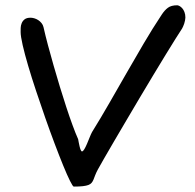

<svg xmlns="http://www.w3.org/2000/svg" viewBox="-20 -687 721 709"><path d="M252.4 2Q249 2 238.5 -19Q228 -40 213.6 -75.2Q199.2 -110.4 181.9 -156.2Q164.6 -202.1 147.2 -251.7Q129.9 -301.3 113.3 -351.1Q96.7 -400.9 84 -444.1Q71.3 -487.3 63.7 -520.3Q56.2 -553.2 56.2 -568.8Q56.2 -574.7 56.4 -583.7Q56.6 -592.8 60.1 -601.3Q63.5 -609.9 71 -615.7Q78.6 -621.6 92.8 -621.6Q99.1 -621.6 106.7 -619.4Q114.3 -617.2 121.1 -612.8Q127.9 -608.4 133.3 -601.8Q138.7 -595.2 140.6 -586.9Q147.5 -556.2 157.2 -519.8Q167 -483.4 178 -444.8Q189 -406.2 200.9 -367.2Q212.9 -328.1 224.6 -292.2Q236.3 -256.3 247.6 -225.6Q258.8 -194.8 268.6 -172.9Q269 -169.9 270.5 -162.4Q272 -154.8 273.7 -147.2Q275.4 -139.6 277.8 -133.8Q280.3 -127.9 282.7 -127.9Q286.6 -127.9 291.5 -136.2Q296.4 -144.5 301.3 -156Q306.2 -167.5 311 -179.7Q315.9 -191.9 319.8 -199.2Q352.5 -252 384 -306.9Q415.5 -361.8 447 -416.7Q478.5 -471.7 510.5 -526.1Q542.5 -580.6 577.1 -632.8Q587.9 -649.4 600.1 -658.4Q612.3 -667.5 634.3 -667.5Q637.7 -667.5 642.8 -664.8Q647.9 -662.1 652.8 -656.7Q657.7 -651.4 661.1 -642.6Q664.6 -633.8 664.6 -622.1Q664.6 -617.7 663.3 -611.6Q662.1 -605.5 660.2 -599.6Q658.2 -593.8 656 -588.9Q653.8 -584 652.3 -581.5Q644.5 -569.8 628.4 -544.2Q612.3 -518.6 591.1 -483.9Q569.8 -449.2 545.2 -408.2Q520.5 -367.2 495.1 -324.5Q469.7 -281.7 445.3 -240.2Q420.9 -198.7 400.1 -163.3Q379.4 -127.9 364 -101.1Q348.6 -74.2 341.3 -61Q335 -49.3 331.5 -40Q328.1 -30.8 325.2 -23.7Q322.3 -16.6 318.1 -11.7Q314 -6.8 306.4 -3.9Q298.8 -1 285.9 0.5Q272.9 2 252.4 2Z"/></svg>

Font: Short Stack
Style: Regular
Weight: 400
Designer: James Grieshaber
Foundry: James Grieshaber
Version: Version 1.002